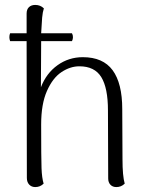

<svg xmlns="http://www.w3.org/2000/svg" viewBox="-20 -749 606 779"><path d="M486 -4Q472 10 452 10Q437 10 428 0.5Q419 -9 419 -25L418 -301Q418 -392 391 -436Q364 -480 302 -480Q265 -480 229.5 -456.5Q194 -433 170.5 -380Q147 -327 147 -244Q147 -106 148.5 -66.5Q150 -27 157 -4Q143 10 123 10Q108 10 98.5 0Q89 -10 89 -27L88 -582H21Q18 -591 18 -598Q18 -607 21 -614H88V-694Q88 -711 97.5 -720Q107 -729 123 -729Q144 -729 158 -715Q153 -700 151 -677.5Q149 -655 147 -614H272Q276 -607 276 -598Q276 -590 272 -582H147L146 -395Q168 -452 213.5 -484.5Q259 -517 316 -517Q398 -517 437 -464Q476 -411 476 -306L477 -103Q477 -35 486 -4Z"/></svg>

Font: Arima Madurai Light
Style: Regular
Weight: 300
Designer: Joana Correia and Natanael Gama
Foundry: NDISCOVER
Version: Version 1.020